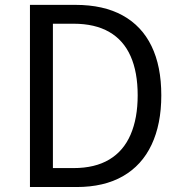

<svg xmlns="http://www.w3.org/2000/svg" viewBox="-20 -753 728 773"><path d="M100.6 0V-733.4H283.5Q396.9 -733.4 473.8 -690.9Q550.7 -648.5 590 -567.5Q629.4 -486.5 629.4 -369.3Q629.4 -253.1 590.2 -170.2Q551.1 -87.3 475 -43.7Q398.9 0 288 0ZM193 -76.3H276.2Q362.4 -76.3 419.9 -110.7Q477.4 -145.1 505.8 -211.1Q534.3 -277 534.3 -369.3Q534.3 -462.6 505.8 -526.8Q477.4 -591.1 419.9 -624.3Q362.4 -657.5 276.2 -657.5H193Z"/></svg>

Font: Noto Sans KR Thin
Style: Regular
Weight: 100
Designer: Ryoko NISHIZUKA 西塚涼子 (kana, bopomofo & ideographs); Paul D. Hunt (Latin, Greek & Cyrillic); Sandoll Communications 산돌커뮤니
Foundry: Adobe
Version: Version 2.004-H2;hotconv 1.0.118;makeotfexe 2.5.65603